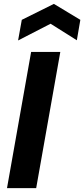

<svg xmlns="http://www.w3.org/2000/svg" viewBox="-20 -967 433 987"><path d="M16 0 140 -700H290L166 0ZM73 -759 92 -865 257 -947 393 -865 375 -760 240 -845Z"/></svg>

Font: DM Sans 28pt Black
Style: Italic
Weight: 900
Italic angle: -10°
Version: Version 4.004;gftools[0.9.30]